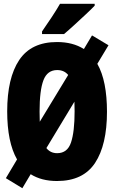

<svg xmlns="http://www.w3.org/2000/svg" viewBox="-20 -947 603 1014"><path d="M98 47 11 -6 70 -105Q18 -196 18 -359Q18 -535 81.5 -630Q145 -725 281 -725Q365 -725 423 -688L466 -760L553 -708L494 -610Q520 -564 532.5 -500.5Q545 -437 545 -357Q545 -182 482 -86.5Q419 9 281 9Q199 9 142 -27ZM189 -358Q189 -328 190 -304L340 -551Q319 -577 282 -577Q230 -577 209.5 -523.5Q189 -470 189 -358ZM282 -138Q336 -138 355 -194.5Q374 -251 374 -359Q374 -387 373 -410L225 -165Q246 -138 282 -138ZM202 -781Q227 -817 252.5 -855.5Q278 -894 297 -927H480V-917Q463 -899 434 -872Q405 -845 374 -816.5Q343 -788 318 -767H202Z"/></svg>

Font: Noto Sans Mono SemiCondensed Black
Style: Regular
Weight: 900
Width: 4
Designer: Monotype Design Team
Foundry: Monotype Imaging Inc.
Version: Version 2.014; ttfautohint (v1.8.4.7-5d5b)